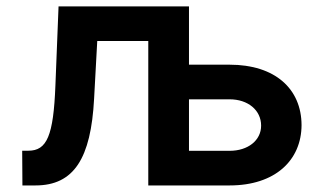

<svg xmlns="http://www.w3.org/2000/svg" viewBox="-20 -565 982 585"><path d="M48.3 0H88.1C205.3 0 257.1 -82.4 266.7 -264.2L276.3 -440H431.8V0H679.7C818.5 0 898.4 -76.7 898.8 -183.9C898.4 -294 818.5 -367.9 679.7 -367.9H555.8V-545.5H158.4L148.8 -304C142.8 -150.9 122.9 -105.8 66.4 -105.8H47.6ZM555.8 -105.5V-262.4H679.7C735.4 -262.4 775.6 -229.4 775.6 -182.2C775.6 -137.1 735.4 -105.5 679.7 -105.5Z"/></svg>

Font: Margiela Sans Semi Bold
Style: Regular
Weight: 600
Designer: Stefan Endress, Andreas Faust
Version: Version 1.100;FEAKit 1.0